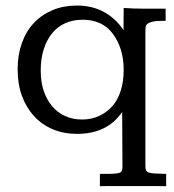

<svg xmlns="http://www.w3.org/2000/svg" viewBox="-20 -468 623 686"><path d="M421.9 -218.3Q421.9 -258.3 411.6 -290.8Q401.4 -323.2 382.6 -348.1Q363.8 -373 336.7 -385.3Q309.6 -397.5 275.9 -397.5Q241.2 -397.5 213.4 -385.3Q185.5 -373 166 -348.9Q146.5 -324.7 136 -291.3Q125.5 -257.8 125.5 -216.8Q125.5 -175.3 136 -143.8Q146.5 -112.3 165.8 -89.1Q185.1 -65.9 212.4 -53.5Q239.7 -41 273.4 -41Q307.1 -41 334.7 -54Q362.3 -66.9 381.6 -88.9Q400.9 -110.8 411.4 -144Q421.9 -177.2 421.9 -218.3ZM336.9 153.3H355.5Q378.4 153.3 390.9 152.3Q403.3 151.4 409.2 148.2Q415 145 416.3 139.2Q417.5 133.3 417.5 123.5L416.5 -67.9Q363.3 10.3 255.4 10.3Q207.5 10.3 168.2 -6.3Q128.9 -22.9 101.1 -53.7Q73.2 -84.5 58.1 -126.2Q43 -168 43 -221.2Q43 -271.5 58.1 -314Q73.2 -356.4 101.1 -386Q128.9 -415.5 168 -431.9Q207 -448.2 254.9 -448.2Q309.6 -448.2 352.1 -424.8Q394.5 -401.4 421.4 -359.9L421.9 -439.5Q458 -437 495.6 -437Q533.2 -437 571.8 -437V-393.6Q543 -394 529.3 -391.4Q515.6 -388.7 508.8 -384.3Q502 -379.9 500.7 -373.3Q499.5 -366.7 499.5 -357.9V122.1Q499.5 132.8 501.2 138.9Q502.9 145 510.3 147.9Q517.6 150.9 532.5 151.9Q547.4 152.8 573.7 153.3V197.3Q568.8 197.3 558.1 197Q547.4 196.8 534.2 196.8Q521 196.8 506.8 196.8Q492.7 196.8 480.7 196.8Q468.8 196.8 460.2 196.8Q451.7 196.8 449.7 196.8Q447.8 196.8 439.7 196.8Q431.6 196.8 420.4 196.8Q409.2 196.8 396.2 196.8Q383.3 196.8 371.6 196.8Q359.9 196.8 350.3 197Q340.8 197.3 336.9 197.3Z"/></svg>

Font: Kameron
Style: Regular
Weight: 400
Version: Version 1.000